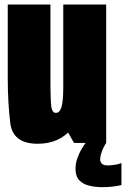

<svg xmlns="http://www.w3.org/2000/svg" viewBox="-20 -618 545 830"><path d="M300 0H439V-598.5H253.5V-82ZM198 -598.5H13.5V-282Q13.5 -174.5 24.5 -85.5Q35.5 3.5 143.5 3.5Q236 3.5 291 -62.2Q346 -128 346 -227.5L253.5 -240Q253.5 -182.5 246 -156.2Q238.5 -130 221.5 -130Q206.5 -130 202.2 -153.8Q198 -177.5 198 -286.5ZM421 191Q442.5 191 460.5 189.2Q478.5 187.5 490.5 185Q502.5 182.5 505 182V87Q503 88 493.2 90.8Q483.5 93.5 470.2 95.2Q457 97 444.5 97Q428 97 420.5 89.8Q413 82.5 413 71Q413 60.5 416.8 47.5Q420.5 34.5 427 21Q433.5 7.5 439 0H350Q343.5 8 333 25.5Q322.5 43 314.5 65.8Q306.5 88.5 306.5 112.5Q306.5 145 323.2 161.8Q340 178.5 366.2 184.8Q392.5 191 421 191Z"/></svg>

Font: Anybody ExtraCondensed Black
Style: Regular
Weight: 900
Width: 2
Version: Version 1.113;gftools[0.9.25]